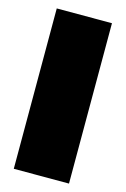

<svg xmlns="http://www.w3.org/2000/svg" viewBox="-102 -689 485 739"><g transform="rotate(15 140.0 -319.5)"><path d="M30 0V-639H250V0H30Z"/></g></svg>

Font: Banana Brick
Style: Regular
Weight: 400
Designer: artmaker
Foundry: artmaker
Version: Version 4.000 2011 initial release